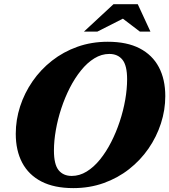

<svg xmlns="http://www.w3.org/2000/svg" viewBox="-20 -904 828 938"><path d="M243.5 -168.5Q243.5 -101 266.2 -72.8Q289 -44.5 330.5 -44.5Q368.5 -44.5 403.5 -66Q438.5 -87.5 468.8 -125Q499 -162.5 523.2 -210Q547.5 -257.5 565 -310.5Q582.5 -363.5 591.8 -416.5Q601 -469.5 601 -516.5Q601 -584 578.2 -612.2Q555.5 -640.5 514 -640.5Q476 -640.5 441 -619Q406 -597.5 375.8 -560Q345.5 -522.5 321.2 -475Q297 -427.5 279.5 -374.5Q262 -321.5 252.8 -268.5Q243.5 -215.5 243.5 -168.5ZM787.5 -434.5Q787.5 -366.5 766.2 -301Q745 -235.5 705.5 -178.2Q666 -121 610.5 -77.5Q555 -34 486.2 -9.5Q417.5 15 338 15Q245 15 182.5 -17.2Q120 -49.5 88.5 -109Q57 -168.5 57 -250.5Q57 -318.5 78.2 -384Q99.5 -449.5 139 -506.8Q178.5 -564 234 -607.5Q289.5 -651 358.2 -675.5Q427 -700 506.5 -700Q600 -700 662.2 -667.8Q724.5 -635.5 756 -576Q787.5 -516.5 787.5 -434.5ZM390 -749.5 534.5 -883.5H653L715 -749.5H663.5L565 -824.5H603.5L455.5 -749.5Z"/></svg>

Font: Newsreader 36pt ExtraBold
Style: Italic
Weight: 800
Italic angle: -17°
Designer: Hugues Gentile
Foundry: Production Type
Version: Version 1.003